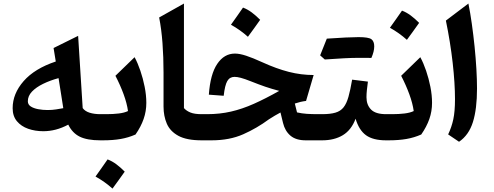

<svg xmlns="http://www.w3.org/2000/svg" viewBox="-20 -812 2856 1111"><path d="M302.7 -456.1 290 -534.2 432.1 -604.5 458.5 -186.5Q472.2 -168 498.8 -159.7Q525.4 -151.4 560.5 -151.4H561V0H560.5Q484.4 0 441.4 -21.2Q398.4 -42.5 375 -90.8Q338.4 -71.3 302.5 -62Q266.6 -52.7 230.5 -52.7Q183.1 -52.7 142.8 -66.9Q102.5 -81.1 77.9 -110.6Q53.2 -140.1 53.2 -186Q53.2 -270 116.9 -342.8Q180.7 -415.5 302.7 -456.1ZM318.8 -359.9Q270 -346.7 229.5 -326.9Q189 -307.1 165 -282Q141.1 -256.8 141.1 -226.1Q141.1 -207 158 -196Q174.8 -185.1 201.2 -180.2Q227.5 -175.3 255.9 -175.3Q281.2 -175.3 304.9 -179Q328.6 -182.6 346.2 -186Q340.3 -225.1 333.7 -265.9Q327.1 -306.6 318.8 -359.9Z M602.5 110.4Q628.4 120.1 653.1 138.4Q677.7 156.7 701.7 181.2Q684.6 205.1 667 229.7Q649.4 254.4 630.9 279.3Q586.9 239.7 532.7 209.5Q550.8 184.1 568.1 159.7Q585.4 135.3 602.5 110.4ZM561 0Q551.8 0 546.9 -8.1Q542 -16.1 542 -36.1V-115.7Q542 -135.7 546.9 -143.6Q551.8 -151.4 561 -151.4H596.7Q634.3 -151.4 667 -155.3Q699.7 -159.2 720.7 -169.4Q714.4 -214.4 695.3 -266.6Q676.3 -318.8 647.9 -373.5L758.8 -481Q776.9 -447.8 792.2 -402.8Q807.6 -357.9 817.1 -309.6Q826.7 -261.2 826.7 -216.8Q826.7 -168 811 -123.3Q795.4 -78.6 764.2 -33.7Q723.1 -15.6 678.2 -7.8Q633.3 0 575.7 0Z M1044.4 -791.5V-186.5Q1058.6 -170.4 1082 -160.9Q1105.5 -151.4 1146.5 -151.4H1147V0H1146.5Q1060.1 0 1012.2 -26.1Q964.4 -52.2 945.3 -96.4Q926.3 -140.6 926.3 -195.3V-391.6Q926.3 -481.4 920.2 -563Q914.1 -644.5 900.9 -710.9Z M1339.4 -502Q1366.7 -502 1404.5 -489.5Q1442.4 -477.1 1498 -451.7Q1580.6 -414.1 1651.6 -396Q1722.7 -377.9 1794.9 -377.9L1751 -228Q1718.8 -224.1 1686 -212.9L1698.7 -161.6Q1726.1 -155.3 1755.1 -153.3Q1784.2 -151.4 1819.8 -151.4H1843.8V0H1749Q1692.4 0 1660.6 -27.1Q1628.9 -54.2 1617.7 -100.6L1603 -161.1Q1587.4 -152.8 1570.3 -142.8Q1553.2 -132.8 1536.1 -121.6Q1466.8 -70.3 1387.7 -35.2Q1308.6 0 1204.1 0H1147Q1137.7 0 1132.8 -8.1Q1127.9 -16.1 1127.9 -36.1V-115.7Q1127.9 -135.7 1132.8 -143.6Q1137.7 -151.4 1147 -151.4H1178.7Q1251.5 -151.4 1316.4 -166.3Q1381.3 -181.2 1448.7 -211.2Q1516.1 -241.2 1595.7 -286.1Q1551.3 -297.9 1514.9 -310.3Q1478.5 -322.8 1430.7 -341.8Q1395 -356 1373.5 -361.6Q1352.1 -367.2 1337.4 -367.2Q1309.1 -367.2 1295.2 -343Q1281.2 -318.8 1274.4 -257.8L1188.5 -264.2Q1196.8 -382.8 1237.1 -442.4Q1277.3 -502 1339.4 -502ZM1386.2 -768.1Q1412.1 -758.3 1436.8 -740Q1461.4 -721.7 1485.4 -697.3Q1468.3 -673.3 1450.7 -648.7Q1433.1 -624 1414.6 -599.1Q1370.6 -638.7 1316.4 -668.9Q1334.5 -694.3 1351.8 -718.8Q1369.1 -743.2 1386.2 -768.1Z M2109.4 -477.1H2043.5Q1989.3 -477.1 1859.4 -467.8L1832.5 -491.7Q1851.1 -539.6 1871.1 -588.4Q1997.6 -597.2 2055.2 -597.2Q2112.8 -597.2 2129.2 -585Q2145.5 -572.8 2145.5 -543.5Q2145.5 -514.2 2128.9 -476.6Q2121.1 -477.1 2109.4 -477.1ZM1843.8 0Q1834.5 0 1829.6 -8.1Q1824.7 -16.1 1824.7 -36.1V-115.7Q1824.7 -135.7 1829.6 -143.6Q1834.5 -151.4 1843.8 -151.4Q1891.6 -151.4 1921.1 -160.2Q1950.7 -168.9 1968 -190.9Q1985.4 -212.9 1996.3 -251.7Q2007.3 -290.5 2017.6 -351.1L2108.9 -339.8Q2105.5 -314.5 2103 -291.3Q2100.6 -268.1 2100.6 -249.5Q2100.6 -205.1 2127 -178.2Q2153.3 -151.4 2213.9 -151.4H2214.4V0H2213.9Q2138.7 0 2097.9 -29.5Q2057.1 -59.1 2037.6 -125Q2013.2 -59.6 1963.9 -29.8Q1914.6 0 1843.8 0Z M2306.2 -750.5Q2332 -740.7 2356.7 -722.4Q2381.3 -704.1 2405.3 -679.7Q2388.2 -655.8 2370.6 -631.1Q2353 -606.4 2334.5 -581.5Q2290.5 -621.1 2236.3 -651.4Q2254.4 -676.8 2271.7 -701.2Q2289.1 -725.6 2306.2 -750.5ZM2214.4 0Q2205.1 0 2200.2 -8.1Q2195.3 -16.1 2195.3 -36.1V-115.7Q2195.3 -135.7 2200.2 -143.6Q2205.1 -151.4 2214.4 -151.4H2250Q2287.6 -151.4 2320.3 -155.3Q2353 -159.2 2374 -169.4Q2367.7 -214.4 2348.6 -266.6Q2329.6 -318.8 2301.3 -373.5L2412.1 -481Q2430.2 -447.8 2445.6 -402.8Q2460.9 -357.9 2470.5 -309.6Q2480 -261.2 2480 -216.8Q2480 -168 2464.4 -123.3Q2448.7 -78.6 2417.5 -33.7Q2376.5 -15.6 2331.5 -7.8Q2286.6 0 2229 0Z M2690.4 -791.5Q2701.2 -738.3 2710.2 -674.1Q2719.2 -609.9 2726.1 -543Q2732.9 -476.1 2736.6 -413.3Q2740.2 -350.6 2740.2 -299.8Q2740.2 -181.6 2716.6 -106Q2692.9 -30.3 2636.2 8.3L2573.2 -34.2Q2593.3 -76.2 2603 -121.6Q2612.8 -167 2612.8 -238.3Q2612.8 -329.1 2599.4 -448.5Q2585.9 -567.9 2560.1 -692.9Z"/></svg>

Font: Pinar-FD SemiBold
Style: Regular
Weight: 600
Designer: Amin Abedi
Version: Version 2.000